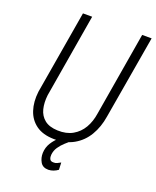

<svg xmlns="http://www.w3.org/2000/svg" viewBox="-162 -805 880 1082"><g transform="rotate(20 278.0 -263.5)"><path d="M499.5 -710.9H556.2L470.7 -210.9Q460.4 -145.5 430.4 -95Q400.4 -44.4 350.3 -16.1Q300.3 12.2 231 10.7Q165 9.3 124.8 -20Q84.5 -49.3 68.4 -98.6Q52.2 -147.9 59.6 -210L144.5 -710.9H199.7L115.2 -209.5Q109.9 -163.6 119.1 -126.5Q128.4 -89.4 156.5 -66.7Q184.6 -43.9 234.9 -42Q288.1 -40 325.7 -61.5Q363.3 -83 385.5 -121.1Q407.7 -159.2 415 -209.5ZM308.6 -38.6 335.4 -17.6Q317.4 -2 298.3 15.1Q279.3 32.2 265.4 52.7Q251.5 73.2 249 98.6Q247.6 112.8 252.7 124Q257.8 135.3 273.9 135.3Q286.1 136.2 296.4 131.3Q306.6 126.5 316.9 120.6L318.8 163.6Q306.2 172.9 292 178.2Q277.8 183.6 262.2 184.1Q228 184.1 213.9 159.4Q199.7 134.8 200.7 105Q202.1 71.8 218.5 45.2Q234.9 18.6 259.3 -2.4Q283.7 -23.4 308.6 -38.6Z"/></g></svg>

Font: Roboto Condensed Light
Style: Italic
Weight: 300
Italic angle: -12°
Designer: Christian Robertson
Foundry: Google
Version: Version 3.0; 2020